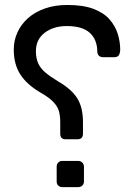

<svg xmlns="http://www.w3.org/2000/svg" viewBox="-20 -767 546 787"><path d="M249.3 -196.1Q226.9 -196.1 226.9 -218.6V-266.9Q226.9 -290.5 222 -309.8Q217.1 -329 199.8 -347.9Q182.6 -366.8 145.9 -387.6Q89.9 -420.4 63.2 -462Q36.4 -503.6 36.4 -564.1Q36.4 -601.2 51.5 -634.4Q66.6 -667.6 95.1 -692.8Q123.6 -718 164.2 -732.3Q204.7 -746.6 256.2 -746.6Q321.5 -746.6 364 -730.3Q406.6 -713.9 430 -686.4Q453.4 -659 463 -627.1Q472.6 -595.3 472.8 -563.4Q473 -553.1 468.4 -542.8Q463.7 -532.5 448.5 -532.5H403.2Q391.9 -532.5 385.3 -538.7Q378.7 -544.9 378.7 -557.9Q377.9 -605.5 347.6 -632.8Q317.2 -660.2 253.4 -660.2Q199.5 -660.2 163.4 -632.9Q127.2 -605.6 127.2 -557.2Q127.2 -528.1 136.7 -507.3Q146.1 -486.4 166.3 -469.5Q186.5 -452.6 218.4 -433.3Q274 -400.9 297 -363.6Q320.1 -326.3 320.1 -265.9V-218.9Q320.1 -196.1 297.6 -196.1ZM235.2 0Q225 0 218.6 -6.4Q212.3 -12.7 212.3 -22.9V-83.6Q212.3 -93.8 218.6 -100.6Q225 -107.4 235.2 -107.4H300.4Q310.6 -107.4 317.3 -100.6Q324.1 -93.8 324.1 -83.6V-22.9Q324.1 -12.7 317.3 -6.4Q310.6 0 300.4 0Z"/></svg>

Font: Rubik Light
Style: Regular
Weight: 300
Designer: Hubert and Fischer
Foundry: Hubert and Fischer
Version: Version 2.300;gftools[0.9.30]